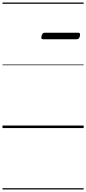

<svg xmlns="http://www.w3.org/2000/svg" viewBox="-20 -1018 685 1526"><path d="M324 -706Q312 -706 309.5 -712.5Q307 -719 310 -731Q313 -744 319 -751Q325 -758 336 -758H601Q613 -758 615.5 -751Q618 -744 615 -731Q612 -718 606 -712Q600 -706 588 -706ZM0 478H645V488H0ZM0 -20H645V0H0ZM0 -505H645V-500H0ZM0 -998H645V-988H0Z"/></svg>

Font: Playwrite AU SA Guides
Style: Regular
Weight: 400
Designer: Veronika Burian, José Scaglione
Foundry: TypeTogether
Version: Version 1.003